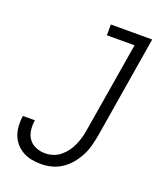

<svg xmlns="http://www.w3.org/2000/svg" viewBox="-138 -824 775 920"><g transform="rotate(20 250.0 -363.5)"><path d="M181 8Q156 8 132 3.5Q108 -1 87.5 -12.5Q67 -24 51.5 -42Q36 -60 28 -82Q20 -104 18.5 -129Q17 -154 21 -179Q21 -179 21 -179Q21 -179 21 -179H82Q82 -179 82 -179Q82 -179 82 -179Q78 -155 81 -129.5Q84 -104 97.5 -85Q111 -66 133.5 -56.5Q156 -47 181 -47Q201 -47 221.5 -53.5Q242 -60 259 -74Q276 -88 288.5 -105.5Q301 -123 309.5 -142.5Q318 -162 323.5 -182Q329 -202 332 -222L408 -680H267V-735H478L392 -213Q387 -186 380 -159.5Q373 -133 360 -108Q347 -83 328.5 -60.5Q310 -38 286 -22Q262 -6 235 1Q208 8 181 8Z"/></g></svg>

Font: Iosevka Curly Light Oblique
Style: Regular
Weight: 300
Italic angle: -9°
Monospace: yes
Designer: Belleve Invis
Foundry: Belleve Invis
Version: Version 11.1.0; ttfautohint (v1.8.3)